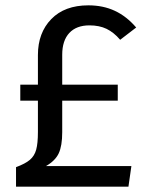

<svg xmlns="http://www.w3.org/2000/svg" viewBox="-20 -699 560 719"><path d="M152 -77H472L461 0H40V-73Q75 -86 92 -100.5Q109 -115 115.5 -138.5Q122 -162 122 -205V-322H56V-382H122V-493Q122 -576 172 -627.5Q222 -679 311 -679Q366 -679 410 -658.5Q454 -638 490 -596L430 -550Q406 -578 379 -591Q352 -604 315 -604Q266 -604 239.5 -575.5Q213 -547 213 -494V-382H421V-322H213V-204Q213 -153 200 -125Q187 -97 152 -77Z"/></svg>

Font: FiraGOUPP
Style: Medium
Weight: 400
Designer: bBox Type
Foundry: bBox Type GmbH
Version: Version 1.001